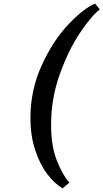

<svg xmlns="http://www.w3.org/2000/svg" viewBox="-20 -823 571 1060"><path d="M148 -171Q148 -325 209.5 -460.5Q271 -596 355.5 -686Q440 -776 505 -803L531 -771Q485 -736 421.5 -641.5Q358 -547 310 -413Q262 -279 262 -133Q262 -16 294.5 65Q327 146 363 185L326 217Q281 191 240.5 137.5Q200 84 174 4.5Q148 -75 148 -171Z"/></svg>

Font: Be Vietnam SemiBold
Style: Italic
Weight: 600
Italic angle: -9.556°
Designer: Gabriel Lam
Foundry: TypeRant
Version: Version 3.000